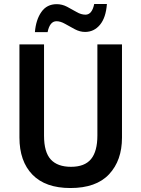

<svg xmlns="http://www.w3.org/2000/svg" viewBox="-20 -938 713 968"><path d="M595 -244Q595 -129 530 -59.5Q465 10 335 10Q209 10 143.5 -57.5Q78 -125 78 -245V-714H202V-254Q202 -171 236 -134Q270 -97 338 -97Q407 -97 439 -136Q471 -175 471 -255V-714H595ZM156 -776Q161 -838 188.5 -877.5Q216 -917 266 -917Q293 -917 318 -904Q343 -891 366 -877.5Q389 -864 411 -864Q444 -864 455 -918H519Q514 -849 484 -813Q454 -777 409 -777Q383 -777 357.5 -790.5Q332 -804 308.5 -817.5Q285 -831 265 -831Q231 -831 220 -776Z"/></svg>

Font: Noto Sans SemiCondensed SemiBold
Style: Regular
Weight: 600
Width: 4
Designer: Monotype Design Team
Foundry: Monotype Imaging Inc.
Version: Version 2.013; ttfautohint (v1.8.4.7-5d5b)